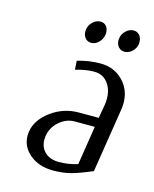

<svg xmlns="http://www.w3.org/2000/svg" viewBox="-86 -578 511 637"><g transform="rotate(15 170.0 -259.0)"><path d="M44.9 -90.3Q44.9 -95.2 45.9 -104Q52.7 -146 95 -177Q137.2 -208 189 -208H257.8L266.1 -255.9Q267.6 -266.1 267.6 -275.4Q267.6 -308.6 250.5 -330.3Q233.4 -352.1 204.1 -352.1Q174.8 -352.1 140.1 -341.8L138.2 -372.1Q177.2 -383.8 216.8 -383.8Q263.7 -383.8 294.2 -353Q324.7 -322.3 324.7 -276.4Q324.7 -266.1 323.2 -255.9L288.1 -33.2Q244.6 -14.6 217.5 -7.3Q190.4 0 155.8 0Q107.9 0 76.4 -25.9Q44.9 -51.8 44.9 -90.3ZM102.1 -92.3Q102.1 -65.4 119.6 -48.8Q137.2 -32.2 168 -32.2Q199.2 -32.2 231.9 -42L252.9 -175.8H184.1Q154.8 -175.8 131.1 -154.8Q107.4 -133.8 103 -104Q102.1 -96.2 102.1 -92.3ZM140.6 -473.6Q140.6 -478 141.1 -480Q143.1 -495.6 155 -506.8Q167 -518.1 181.2 -518.1Q193.8 -518.1 201.2 -509.3Q208.5 -500.5 208.5 -486.8Q208.5 -482.4 208 -480Q205.6 -464.4 194.3 -453.1Q183.1 -441.9 168.9 -441.9Q156.2 -441.9 148.4 -450.9Q140.6 -460 140.6 -473.6ZM254.4 -473.6Q254.4 -478 254.9 -480Q256.8 -495.6 268.8 -506.8Q280.8 -518.1 294.9 -518.1Q307.6 -518.1 315.4 -509Q323.2 -500 323.2 -486.3V-480Q321.3 -464.4 309.3 -453.1Q297.4 -441.9 283.2 -441.9Q270.5 -441.9 262.5 -450.9Q254.4 -460 254.4 -473.6Z"/></g></svg>

Font: Gawaa
Style: Italic
Weight: 400
Designer: T. Christopher White
Version: Version 1.0